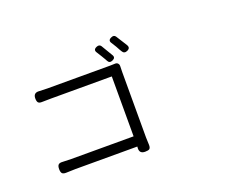

<svg xmlns="http://www.w3.org/2000/svg" viewBox="-126 -1074 1751 1362"><g transform="rotate(-20 750.0 -392.5)"><path d="M759.8 31.2Q717.8 31.2 718.8 -8.8Q719.7 -13.7 719.7 -22.5H252Q226.6 -22.5 183.6 -20.5Q161.1 -19.5 152.3 -28.8Q143.6 -38.1 143.6 -61.5Q143.6 -85 152.8 -94.2Q162.1 -103.5 184.6 -101.6Q223.6 -99.6 250 -99.6H719.7V-551.8H261.7Q251 -551.8 227.5 -551.3Q204.1 -550.8 193.4 -550.8Q171.9 -549.8 164.1 -559.1Q156.2 -568.4 156.2 -590.8Q156.2 -633.8 201.2 -629.9Q242.2 -627.9 260.7 -627.9H496.1H731.4Q758.8 -627.9 772 -628.9Q785.2 -629.9 793.5 -621.1Q801.8 -612.3 800.8 -597.7Q799.8 -583 799.8 -555.7V-61.5Q799.8 -41 801.8 -5.9Q802.7 15.6 793 24.4Q784.2 31.2 759.8 31.2ZM725.6 -668Q723.6 -671.9 718.8 -680.7Q707 -702.1 700.2 -711.9Q698.2 -715.8 693.4 -722.7Q683.6 -739.3 677.7 -748Q660.2 -773.4 690.4 -786.1Q712.9 -795.9 724.6 -778.3Q754.9 -729.5 776.4 -691.4Q790 -668 762.7 -656.2Q737.3 -644.5 725.6 -668ZM845.7 -696.3Q842.8 -701.2 836.9 -710.9Q827.1 -729.5 821.3 -739.3Q814.5 -752 798.8 -775.4Q781.2 -800.8 811.5 -813.5Q834 -824.2 845.7 -805.7Q862.3 -781.2 897.5 -723.6L898.4 -721.7Q912.1 -697.3 884.8 -684.6Q858.4 -672.9 845.7 -696.3Z"/></g></svg>

Font: Bpmf GenSen Rounded R
Style: R
Weight: 400
Foundry: But Ko
Version: Version 1.320